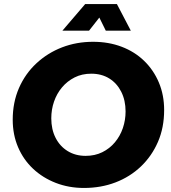

<svg xmlns="http://www.w3.org/2000/svg" viewBox="-20 -919 847 951"><path d="M396 12Q321 12 256.5 -13Q192 -38 144 -83Q96 -128 69.5 -190Q43 -252 43 -326Q43 -412 74 -483Q105 -554 160.5 -605.5Q216 -657 287.5 -684.5Q359 -712 441 -712Q518 -712 582.5 -687.5Q647 -663 694 -617.5Q741 -572 767 -510Q793 -448 793 -374Q793 -287 762.5 -216.5Q732 -146 678 -94.5Q624 -43 552 -15.5Q480 12 396 12ZM404 -147Q450 -147 486.5 -165Q523 -183 549 -214Q575 -245 588.5 -284.5Q602 -324 602 -367Q602 -422 580.5 -464.5Q559 -507 521 -530.5Q483 -554 432 -554Q386 -554 349.5 -535.5Q313 -517 287 -486Q261 -455 247.5 -415.5Q234 -376 234 -333Q234 -278 255.5 -236Q277 -194 315.5 -170.5Q354 -147 404 -147ZM289 -767 402 -899H559L628 -767H504L472 -832L421 -767Z"/></svg>

Font: MuseoModerno Thin ExtraBold
Style: Italic
Weight: 800
Italic angle: -9°
Version: Version 1.003